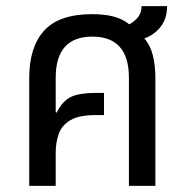

<svg xmlns="http://www.w3.org/2000/svg" viewBox="-20 -604 612 624"><path d="M75 0V-351Q75 -451 123.5 -504.5Q172 -558 280 -558Q318 -558 348 -550.5Q378 -543 400 -525Q416 -533 428 -547.5Q440 -562 440 -584H523Q523 -544 502.5 -517.5Q482 -491 449 -479Q468 -458 476.5 -425Q485 -392 485 -351V0H399V-351Q399 -485 280 -485Q161 -485 161 -351V-239L164 -238Q184 -277 211.5 -289.5Q239 -302 290 -302H318V-230H290Q237 -230 209 -213.5Q181 -197 171 -169Q161 -141 161 -107V0Z"/></svg>

Font: Noto Sans Thai SemCond
Style: Regular
Weight: 400
Width: 4
Designer: Monotype Design Team
Foundry: Monotype Imaging Inc.
Version: Version 2.002; ttfautohint (v1.8.4.7-5d5b)